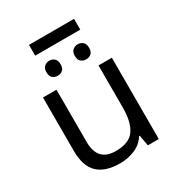

<svg xmlns="http://www.w3.org/2000/svg" viewBox="-197 -961 1013 1096"><g transform="rotate(-30 309.0 -413.0)"><path d="M533 -536V0H461L448 -71H444Q418 -29 372 -9.5Q326 10 274 10Q177 10 128 -36.5Q79 -83 79 -185V-536H168V-191Q168 -63 287 -63Q376 -63 410.5 -113Q445 -163 445 -257V-536ZM457 -836V-765H160V-836ZM215 -700Q234 -700 247.5 -688Q261 -676 261 -650Q261 -624 247.5 -612.5Q234 -601 215 -601Q196 -601 182 -612.5Q168 -624 168 -650Q168 -676 182 -688Q196 -700 215 -700ZM402 -700Q422 -700 435.5 -688Q449 -676 449 -650Q449 -624 435.5 -612.5Q422 -601 402 -601Q383 -601 369 -612.5Q355 -624 355 -650Q355 -676 369 -688Q383 -700 402 -700Z"/></g></svg>

Font: Noto IKEA Arabic
Style: Regular
Weight: 400
Designer: Monotype Design Team
Foundry: Monotype Imaging Inc.
Version: Version 1.200